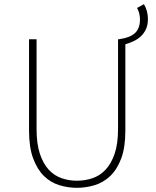

<svg xmlns="http://www.w3.org/2000/svg" viewBox="-20 -886 745 919"><path d="M669 -866 636 -848Q644 -834 647 -819.5Q650 -805 650 -793Q650 -751 627 -728.5Q604 -706 549 -698H545V-269Q545 -197 528.5 -149.5Q512 -102 485 -73.5Q458 -45 422.5 -33Q387 -21 348 -21Q310 -21 275 -33Q240 -45 213.5 -73.5Q187 -102 171 -149.5Q155 -197 155 -269V-698H119V-261Q119 -180 139 -127Q159 -74 191 -43Q223 -12 264.5 0.5Q306 13 348 13Q391 13 432.5 0.5Q474 -12 507 -43Q540 -74 560 -127Q580 -180 580 -261V-674Q600 -680 619.5 -689Q639 -698 654 -712Q669 -726 678.5 -746Q688 -766 688 -795Q688 -834 669 -866Z"/></svg>

Font: Spoqa Han Sans Neo Thin
Style: Regular
Weight: 100
Designer: [Spoqa Han Sans Neo] Dong-huui Kim  Younghwa Kang  Yujin Lee  [Noto Sans] Ryoko NISHIZUKA  (kana & ideographs); Paul D. 
Foundry: Spoqa (http://www.spoqa-han-sans.com)
Version: Version 1.100;hotconv 1.0.109;makeotfexe 2.5.65596